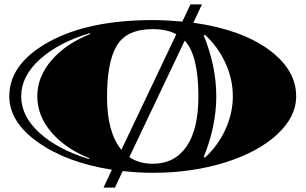

<svg xmlns="http://www.w3.org/2000/svg" viewBox="-20 -761 1385 870"><path d="M22 -325Q22 -472 201 -571Q380 -670 672 -670Q731 -670 806 -663L843 -741H895L856 -658Q1071 -628 1196.5 -537Q1322 -446 1322 -325Q1322 -231 1235 -151Q1148 -71 998.5 -24.5Q849 22 672 22Q606 22 536 14L501 89H449L487 8Q283 -24 152.5 -116Q22 -208 22 -325ZM672 -629Q555 -629 510 -555.5Q465 -482 465 -321.5Q465 -161 530 -82L779 -606Q736 -629 672 -629ZM879 -324Q879 -511 817 -577L566 -49Q611 -19 672 -19Q771 -19 825 -97Q879 -175 879 -324ZM389 -607 388 -611Q246 -569 161 -492.5Q76 -416 76 -325Q76 -234 159.5 -158.5Q243 -83 384 -40L385 -44Q277 -87 213 -161.5Q149 -236 149 -325Q149 -414 214.5 -489Q280 -564 389 -607ZM909 -603 903 -601Q960 -460 960 -325Q960 -190 903 -49L909 -47Q967 -100 1001 -173.5Q1035 -247 1035 -325Q1035 -403 1001 -476.5Q967 -550 909 -603Z"/></svg>

Font: Diplomata
Style: Regular
Weight: 400
Width: 7
Designer: Eduardo Rodriguez Tunni
Foundry: Eduardo Rodriguez Tunni
Version: Version 1.001